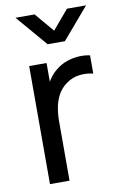

<svg xmlns="http://www.w3.org/2000/svg" viewBox="-87 -815 547 865"><g transform="rotate(-10 187.0 -382.5)"><path d="M47 -765H134.5L208.5 -677.5L282.5 -765H370L248 -622.5H169ZM70 0V-540H149.5V-409.5L136.5 -426.5Q146 -451.5 161.2 -472.5Q176.5 -493.5 195.5 -507Q216.5 -524 243 -533Q269.5 -542 297 -543.8Q324.5 -545.5 348.5 -540V-456.5Q320.5 -464 287 -460.5Q253.5 -457 225 -436Q199 -417.5 184.8 -391Q170.5 -364.5 165 -333.8Q159.5 -303 159.5 -271V0Z"/></g></svg>

Font: Manrope ExtraLight Medium
Style: Regular
Weight: 500
Version: Version 4.504